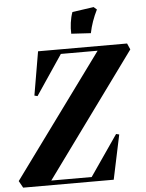

<svg xmlns="http://www.w3.org/2000/svg" viewBox="-72 -952 758 999"><g transform="rotate(-5 307.0 -452.0)"><path d="M8 0H481L530 -232L514 -236L368 -24H157L626 -668L612 -700H147L108 -472L124 -468L264 -676H456L-12 -36ZM327 -776 429 -770C437 -810 451 -850 471 -890L455 -904L343 -888C331 -856 325 -812 327 -776Z"/></g></svg>

Font: Mazius Display Extra Italic
Style: Bold
Weight: 700
Italic angle: -17°
Designer: Alberto Casagrande & Collletttivo
Foundry: Collletttivo
Version: Version 2.000;Glyphs 3.2 (3217)